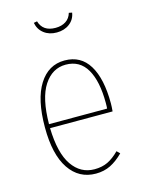

<svg xmlns="http://www.w3.org/2000/svg" viewBox="-114 -803 660 881"><g transform="rotate(-15 216.5 -362.5)"><path d="M378 -246H81Q84 -127 124 -69Q164 -11 230 -11Q266 -11 293 -24Q320 -37 348 -65L362 -51Q332 -21 301 -5.5Q270 10 231 10Q151 10 105 -58Q59 -126 59 -255Q59 -388 103.5 -458.5Q148 -529 225 -529Q302 -529 341 -465Q380 -401 380 -284Q380 -268 378 -246ZM358 -292Q358 -395 325 -452Q292 -509 225 -509Q161 -509 121.5 -448.5Q82 -388 81 -265H357Q358 -273 358 -292ZM134 -732 150 -735Q165 -684 225 -684Q254 -684 274 -697Q294 -710 301 -735L316 -732Q311 -700 286 -681Q261 -662 225 -662Q189 -662 164.5 -681Q140 -700 134 -732Z"/></g></svg>

Font: Fira Sans Extra Condensed Thin
Style: Regular
Weight: 250
Width: 1
Designer: Carrois Corporate & Edenspiekermann AG
Foundry: Carrois Corporate GbR & Edenspiekermann AG
Version: Version 4.203